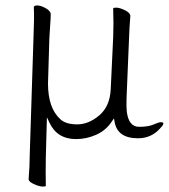

<svg xmlns="http://www.w3.org/2000/svg" viewBox="-20 -499 619 704"><path d="M259 11Q189 11 161 -50L152 -69L148 78Q147 129 148 183Q146 185 135.5 185Q125 185 105.5 176.5Q86 168 85 159V157Q89 108 89 70L103 -367Q106 -435 104 -473Q105 -479 117 -479Q129 -479 146.5 -469.5Q164 -460 166 -449V-446Q166 -433 164 -407Q162 -381 161 -359L156 -193Q156 -103 201 -62Q221 -43 263 -43Q305 -43 344 -76Q383 -109 386 -172L395 -363Q397 -412 395 -468Q395 -471 406.5 -471Q418 -471 437 -462Q456 -453 458 -442Q454 -392 453 -355L444 -139Q443 -104 445 -89Q452 -34 490 -34Q524 -34 543 -42.5Q562 -51 570 -51Q590 -51 566 -27Q534 8 486 8Q410 8 400 -53L398 -65L391 -55Q369 -21 333 -5Q297 11 259 11Z"/></svg>

Font: ToneOZ-Pinyin-WenKai-Light
Style: Light
Weight: 300
Designer: Fontworks Inc.
Foundry: ToneOZ
Version: Version 0.240331